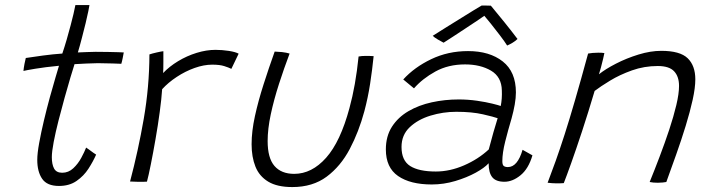

<svg xmlns="http://www.w3.org/2000/svg" viewBox="-20 -736 2876 778"><path d="M369.5 -109.5Q357.5 -82 338.5 -52.5Q319.5 -23 290.2 -2.8Q261 17.5 219 17.5Q170.5 17.5 150.8 -11.5Q131 -40.5 131 -88Q131 -114.5 138.8 -157Q146.5 -199.5 158 -247.8Q169.5 -296 182 -341.8Q194.5 -387.5 204.8 -421.8Q215 -456 219 -469.5Q162 -464 123.2 -457.5Q84.5 -451 75 -448.5Q76 -460 79.2 -477Q82.5 -494 84.5 -501Q113 -505.5 154.2 -511Q195.5 -516.5 232.5 -519Q241.5 -545.5 250.2 -575.5Q259 -605.5 266.5 -634.5Q279.5 -683.5 285.5 -715.5H342.5Q342 -711.5 338 -691.2Q334 -671 327 -642.2Q320 -613.5 312 -583Q308 -567.5 303.8 -552.2Q299.5 -537 295.5 -523.5Q309.5 -524 331.8 -525Q354 -526 367.5 -526Q392.5 -526 417.2 -525.5Q442 -525 459.8 -524.5Q477.5 -524 481.5 -523.5Q480.5 -516.5 477.2 -500.8Q474 -485 471.5 -477.5Q467 -477.5 437 -478.8Q407 -480 376.5 -480Q355 -479.5 329 -478.5Q303 -477.5 282 -476Q276.5 -459 265.5 -422.5Q254.5 -386 241.8 -340Q229 -294 217 -247Q205 -200 197.5 -160.5Q190 -121 190 -99Q190 -70 199.2 -53Q208.5 -36 232 -36Q257.5 -36 277 -54.2Q296.5 -72.5 309.5 -96.8Q322.5 -121 329 -138Q332 -136 340.8 -129.8Q349.5 -123.5 358 -117.2Q366.5 -111 369.5 -109.5Z M641 -440Q666 -466.5 701.5 -488Q737 -509.5 776.8 -521.8Q816.5 -534 853 -534Q880 -534 907.2 -529.8Q934.5 -525.5 947 -518.5L917.5 -457Q906.5 -462.5 888.5 -468.2Q870.5 -474 840 -474Q806 -474 768.2 -460.5Q730.5 -447 696 -424.2Q661.5 -401.5 637 -374.5Q634.5 -335.5 627.2 -281.8Q620 -228 610.2 -172.2Q600.5 -116.5 591.2 -70.2Q582 -24 575.5 0Q563 1 542.2 0.8Q521.5 0.5 507 -0.5Q540 -125 562.5 -254.5Q585 -384 585.5 -515.5Q595.5 -519 615.2 -523.5Q635 -528 642 -528.5Q642 -509.5 642 -482.5Q642 -455.5 641 -440Z M1433 -507Q1444.5 -509.5 1463 -509.5Q1471 -509.5 1480.2 -509.2Q1489.5 -509 1494 -508.5Q1488.5 -454 1479.8 -397Q1471 -340 1456.5 -285.5Q1434 -202 1397.2 -132.2Q1360.5 -62.5 1303.8 -20.2Q1247 22 1164.5 22Q1103 22 1066.8 0Q1030.5 -22 1015 -61Q999.5 -100 999.5 -151.5Q999.5 -204 1013 -265.5Q1026.5 -327 1047.8 -393.5Q1069 -460 1093 -527Q1099 -526.5 1107.2 -526Q1115.5 -525.5 1122.5 -525Q1131 -524 1139.2 -522.5Q1147.5 -521 1153.5 -519Q1131 -459.5 1110.5 -396Q1090 -332.5 1077.2 -272.8Q1064.5 -213 1064.5 -164.5Q1064.5 -95.5 1092.2 -63.5Q1120 -31.5 1172 -31.5Q1243.5 -31.5 1301.5 -96.8Q1359.5 -162 1396 -298Q1408.5 -343.5 1417.8 -395.8Q1427 -448 1433 -507Z M1729.5 11.5Q1642.5 11.5 1593 -22.8Q1543.5 -57 1543.5 -130.5Q1543.5 -184 1568.2 -222.5Q1593 -261 1635 -285.5Q1677 -310 1729.8 -321.5Q1782.5 -333 1838.5 -333Q1876.5 -333 1912.8 -327.8Q1949 -322.5 1975.2 -316Q2001.5 -309.5 2009 -306.5Q2015 -336 2013.5 -369.5Q2012.5 -424.5 1969.5 -449.8Q1926.5 -475 1864.5 -475Q1796.5 -475 1744.2 -446.2Q1692 -417.5 1657.5 -378L1614 -414Q1659 -463.5 1727.2 -496.2Q1795.5 -529 1876.5 -529Q1964 -529 2017.2 -487Q2070.5 -445 2070.5 -361.5Q2070.5 -339.5 2065.8 -312.5Q2061 -285.5 2053 -256.5Q2039 -209.5 2027.2 -162.8Q2015.5 -116 2015.5 -83Q2015.5 -68 2021.2 -63.5Q2027 -59 2038 -59Q2077 -59 2097.5 -129L2137.5 -106.5Q2121.5 -52 2089.2 -25.8Q2057 0.5 2024 0.5Q1989.5 0.5 1974.8 -17.8Q1960 -36 1960 -74.5Q1943.5 -56 1907.5 -36.2Q1871.5 -16.5 1824.8 -2.5Q1778 11.5 1729.5 11.5ZM1746 -41Q1803 -41 1860.5 -66Q1918 -91 1960.5 -130.5Q1971 -171 1979.5 -200.2Q1988 -229.5 1996.5 -257Q1981.5 -262.5 1936.8 -272.8Q1892 -283 1829 -283Q1775.5 -283 1724.5 -267.5Q1673.5 -252 1640.2 -220.5Q1607 -189 1607 -140.5Q1607 -85.5 1642.2 -63.2Q1677.5 -41 1746 -41ZM1969 -713Q1992.5 -685 2023.5 -646.5Q2054.5 -608 2077 -578Q2067.5 -569 2056.5 -562.5Q2045.5 -556 2035 -551.5Q2025 -567.5 2006 -592.5Q1987 -617.5 1968.8 -640.2Q1950.5 -663 1942.5 -672Q1933 -665 1911.8 -651Q1890.5 -637 1865 -620Q1839.5 -603 1816 -587.8Q1792.5 -572.5 1777.5 -563Q1771 -566 1754.8 -575.5Q1738.5 -585 1733.5 -591Q1759 -607 1789.2 -626Q1819.5 -645 1848.8 -663Q1878 -681 1900.2 -694.8Q1922.5 -708.5 1931.5 -713.5Q1938 -713.5 1949.5 -713.5Q1961 -713.5 1969 -713Z M2264.5 6Q2258 6.5 2250.2 6.8Q2242.5 7 2235 7Q2226 7 2216.2 6.2Q2206.5 5.5 2199 4.5Q2215 -37.5 2231.8 -84.2Q2248.5 -131 2267.8 -190.8Q2287 -250.5 2310.2 -330.5Q2333.5 -410.5 2363 -519Q2371 -520.5 2381.5 -521.5Q2392 -522.5 2404 -522.5Q2410.5 -522.5 2417.5 -522.2Q2424.5 -522 2429 -521Q2428 -515 2424 -498.2Q2420 -481.5 2415.2 -463.2Q2410.5 -445 2407 -435Q2433 -456 2475.8 -478Q2518.5 -500 2567.2 -515Q2616 -530 2659.5 -530Q2735.5 -530 2766.5 -500Q2797.5 -470 2797.5 -414.5Q2797.5 -380.5 2786.8 -331.8Q2776 -283 2758.5 -226Q2741 -169 2720.2 -110.5Q2699.5 -52 2680 1.5Q2674.5 2.5 2665.2 3.5Q2656 4.5 2645.5 4.5Q2626 4.5 2612.5 1.5Q2632.5 -47.5 2653.2 -102.2Q2674 -157 2691.8 -210.5Q2709.5 -264 2720.5 -310.2Q2731.5 -356.5 2731.5 -388Q2731.5 -426 2711.5 -447.2Q2691.5 -468.5 2645.5 -468.5Q2590.5 -468.5 2540.8 -450.8Q2491 -433 2452 -409.2Q2413 -385.5 2389.5 -367.5Q2363.5 -280 2338.8 -204.8Q2314 -129.5 2294.5 -75Q2275 -20.5 2264.5 6Z"/></svg>

Font: Grandstander ExtraLight
Style: Italic
Weight: 200
Italic angle: -15°
Designer: Tyler Finck
Foundry: Etcetera Type Co
Version: Version 1.200; ttfautohint (v1.8.3)